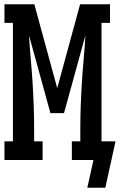

<svg xmlns="http://www.w3.org/2000/svg" viewBox="-20 -755 565 906"><path d="M477 131H392L421 0H319V-88H359V-147Q359 -202 361 -257.5Q363 -313 366.5 -368Q370 -423 375 -478Q380 -533 383 -588L282 -221H218L117 -588Q120 -533 125 -478Q130 -423 133.5 -368Q137 -313 139 -257.5Q141 -202 141 -147V-88H181V0H1V-88H41V-647H1V-735H142L250 -339L358 -735H499V-647H459V-88H525L520 -65Z"/></svg>

Font: Iosevka Slab Semibold
Style: Regular
Weight: 600
Monospace: yes
Designer: Belleve Invis
Foundry: Belleve Invis
Version: Version 11.1.1; ttfautohint (v1.8.3)